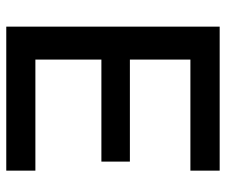

<svg xmlns="http://www.w3.org/2000/svg" viewBox="-74 -646 720 612"><g transform="rotate(90 286.0 -340.0)"><path d="M64.9 0V-680.2H523.9V-586.9H169.9V-394H495.1V-303.2H169.9V-92.8H523.9V0Z"/></g></svg>

Font: TASA Orbiter Deck Medium
Style: Regular
Weight: 500
Designer: Weizhong Zhang
Version: Version 1.000;Glyphs 3.1.2 (3151)